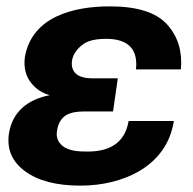

<svg xmlns="http://www.w3.org/2000/svg" viewBox="-20 -568 607 603"><path d="M233 15C364 15 504 -44 526 -188H384C372 -118 323 -92 255 -92C229 -92 197 -93 176 -110C161 -123 156 -138 159 -157C167 -208 200 -218 247 -218H335L350 -322H271C246 -322 229 -327 218 -337C208 -347 204 -359 206 -376C208 -394 219 -411 236 -425C253 -440 278 -446 314 -446C383 -446 414 -413 407 -350H548C553 -405 540 -452 505 -491C471 -529 411 -548 325 -548C213 -548 80 -517 58 -388C54 -355 61 -327 80 -305C94 -288 112 -276 136 -269C69 -256 19 -219 8 -148C1 -99 18 -60 59 -30C100 0 157 15 233 15Z"/></svg>

Font: Cheyenne Sans
Style: Bold Italic
Weight: 700
Italic angle: -8.13011°
Designer: The Public Sans project authors (U.S. Web Design System), Libre Franklin designed by Pablo Impallari and Rodrigo Fuenzal
Foundry: The Cheyenne Sans Project Authors
Version: Version 2.007